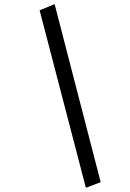

<svg xmlns="http://www.w3.org/2000/svg" viewBox="-20 -745 621 918"><path d="M461.4 126 390.6 152.8 169.4 -695.8 241.2 -725.1Z"/></svg>

Font: Elstob 14pt SemiBold
Style: Italic
Weight: 600
Italic angle: -20°
Designer: Peter S. Baker
Version: Version 1.015